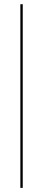

<svg xmlns="http://www.w3.org/2000/svg" viewBox="-20 -712 205 918"><path d="M77.4 186.3V-691.9H88.7V186.3Z"/></svg>

Font: Playfair 144pt
Style: Regular
Weight: 400
Designer: Claus Eggers Sørensen
Foundry: Claus Eggers Sørensen
Version: Version 2.001;gftools[0.9.30]